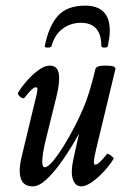

<svg xmlns="http://www.w3.org/2000/svg" viewBox="-20 -649 431 682"><path d="M96 13Q50 13 50 -43Q50 -65 58 -97L110 -313Q113 -327 113 -333Q113 -339 106 -339Q96 -339 68 -303Q65 -298 58 -301Q51 -304 46.5 -310.5Q42 -317 45 -321Q57 -341 76.5 -363Q96 -385 117.5 -400.5Q139 -416 157 -416Q190 -416 190 -373Q190 -362 188.5 -347.5Q187 -333 181 -308L144 -158Q136 -127 133 -106.5Q130 -86 130 -75Q130 -55 139 -55Q150 -55 168 -76.5Q186 -98 206.5 -131Q227 -164 245.5 -200Q264 -236 276 -265Q297 -312 319 -404Q322 -416 353 -416Q373 -416 381.5 -413.5Q390 -411 390 -404L321 -117Q314 -87 313.5 -75.5Q313 -64 319 -64Q330 -64 360 -102Q362 -104 368 -100.5Q374 -97 379.5 -92Q385 -87 383 -84Q370 -63 349.5 -40.5Q329 -18 307 -2.5Q285 13 269 13Q252 13 243.5 -1.5Q235 -16 235 -38Q235 -50 237 -63.5Q239 -77 245 -104L261 -175Q233 -124 203.5 -81.5Q174 -39 146.5 -13Q119 13 96 13ZM139 -485Q153 -556 185.5 -592.5Q218 -629 282 -629Q370 -629 370 -540Q370 -527 368 -513.5Q366 -500 363 -485Q362 -480 351 -480Q340 -480 340 -485Q340 -568 267 -568Q231 -568 202.5 -547Q174 -526 163 -485Q161 -480 149.5 -480Q138 -480 139 -485Z"/></svg>

Font: Junicode Two Beta Condensed Medium
Style: Italic
Weight: 500
Width: 3
Italic angle: -9°
Version: Version 1.053; ttfautohint (v1.8.4)